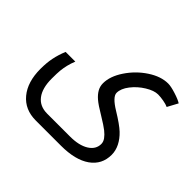

<svg xmlns="http://www.w3.org/2000/svg" viewBox="-162 -704 1162 1162"><g transform="rotate(45 419.5 -122.5)"><path d="M266.1 240.2Q172.4 240.2 118.7 175.3Q64.9 110.4 64.9 -1Q64.9 -53.2 73.5 -95.2Q82 -137.2 100.1 -181.2H183.1Q171.9 -153.3 165.8 -127.7Q159.7 -102.1 157.2 -78.1Q154.8 -54.2 154.8 -6.8Q154.8 74.2 188.5 118.2Q222.2 162.1 285.2 162.1H481Q557.6 162.1 602.3 134.3Q647 106.4 647 60.1Q647 41.5 634.3 23.9Q621.6 6.3 600.1 -10.7Q578.6 -27.8 526.9 -59.1Q466.8 -94.7 442.9 -115.5Q418.9 -136.2 406.5 -158.4Q394 -180.7 394 -207Q394 -266.6 438.2 -332.8Q482.4 -398.9 547.9 -441.9Q613.3 -484.9 674.8 -484.9Q698.7 -484.9 741.9 -471.2Q785.2 -457.5 804.2 -444.8L768.1 -377.9Q753.4 -385.3 726.3 -390.1Q699.2 -395 678.2 -395Q644.5 -395 599.9 -367.7Q555.2 -340.3 524.2 -300.3Q493.2 -260.3 493.2 -224.1Q493.2 -190.4 567.9 -145Q641.6 -100.1 672.6 -70.8Q703.6 -41.5 720.7 -7.6Q737.8 26.4 737.8 62Q737.8 145.5 670.9 192.9Q604 240.2 481 240.2Z"/></g></svg>

Font: Noto Kufi Arabic
Style: Regular
Weight: 400
Designer: Monotype Design team
Foundry: Monotype Imaging Inc.
Version: Version 1.02